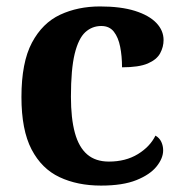

<svg xmlns="http://www.w3.org/2000/svg" viewBox="-20 -569 567 599"><path d="M295.2 10Q221.6 10 165.8 -16.3Q109.9 -42.5 78.4 -103Q46.9 -163.5 46.9 -266.2Q46.9 -374.3 79.6 -435.8Q112.3 -497.3 167.7 -523.1Q223.1 -548.9 291.9 -548.9Q357.1 -548.9 401.2 -535Q445.2 -521.1 467.8 -497.4Q490.3 -473.8 490.3 -444Q490.3 -422.7 479.7 -402.9Q469.1 -383.1 441.2 -371Q413.3 -359 360.7 -359Q360.7 -393.9 354.9 -423Q349.2 -452.2 335.2 -470.1Q321.3 -487.9 296 -487.9Q267.3 -487.9 246 -468.5Q224.8 -449 213 -401.1Q201.3 -353.1 201.3 -267.2Q201.3 -199.6 213.6 -154.7Q225.9 -109.7 252 -87.3Q278 -64.9 319.8 -64.9Q372 -64.9 410 -88.1Q448 -111.4 465 -145.9Q477.6 -138.7 483.3 -126.3Q489 -113.9 489 -99.9Q489 -75.2 468.5 -49.7Q448.1 -24.2 405.6 -7.1Q363.2 10 295.2 10Z"/></svg>

Font: Noto Serif Telugu
Style: Regular
Weight: 400
Designer: Jelle Bosma - Monotype Design Team
Foundry: Monotype Imaging Inc.
Version: Version 2.003